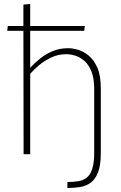

<svg xmlns="http://www.w3.org/2000/svg" viewBox="-20 -771 603 960"><path d="M317 169V139Q347 139 371.5 135Q396 131 413.5 117.5Q431 104 441 74Q451 44 451 -8V-326Q451 -379 437.5 -413Q424 -447 402.5 -466Q381 -485 357 -492.5Q333 -500 312 -500Q271 -500 237 -484Q203 -468 176 -445.5Q149 -423 131 -402V0H98L97 -617H16L19 -641H97V-748L131 -751V-641H404L401 -617H131V-433H132Q151 -454 178.5 -476.5Q206 -499 241.5 -514.5Q277 -530 321 -530Q343 -530 370.5 -522Q398 -514 424 -492.5Q450 -471 467 -432Q484 -393 484 -330V-6Q484 55 470.5 90Q457 125 434 142Q411 159 381 164Q351 169 317 169Z"/></svg>

Font: Murecho ExtraLight
Style: Regular
Weight: 200
Designer: Neil Summerour
Foundry: Positype
Version: Version 1.010; ttfautohint (v1.8.3)